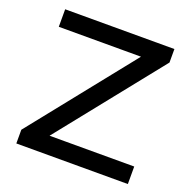

<svg xmlns="http://www.w3.org/2000/svg" viewBox="-126 -827 937 948"><g transform="rotate(20 343.0 -352.5)"><path d="M58 0V-72L525 -657L536 -613H58V-705H632V-634L164 -48L153 -92H644V0Z"/></g></svg>

Font: Nunito Sans 7pt SemiExpanded Medium
Style: Regular
Weight: 500
Width: 6
Designer: Vernon Adams
Foundry: Vernon Adams
Version: Version 3.101;gftools[0.9.27]